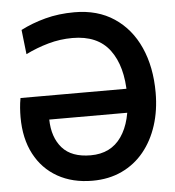

<svg xmlns="http://www.w3.org/2000/svg" viewBox="-52 -763 754 825"><g transform="rotate(-5 325.0 -350.0)"><path d="M494 -342Q494 -464.5 441.8 -534.5Q389.5 -604.5 281 -604.5Q227.5 -604.5 176.8 -590.2Q126 -576 78.5 -552.5L66.5 -658Q115 -683 173 -698.5Q231 -714 299 -714Q399 -714 470.2 -666.5Q541.5 -619 579.2 -534.8Q617 -450.5 617 -340Q617 -263.5 596.2 -199Q575.5 -134.5 536.5 -86.8Q497.5 -39 441.2 -12.5Q385 14 314 14Q228.5 14 164.2 -22.2Q100 -58.5 64.8 -125.5Q29.5 -192.5 29.5 -285Q29.5 -303.5 31 -324.5Q32.5 -345.5 36.5 -367H548.5V-264H151.5Q153 -187 193.2 -141.2Q233.5 -95.5 316 -95.5Q403 -95.5 448.5 -161Q494 -226.5 494 -342Z"/></g></svg>

Font: Cabin SemiCondensed SemiBold
Style: Regular
Weight: 600
Width: 4
Designer: Pablo Impallari
Foundry: Pablo Impallari. http://www.impallari.com Igino Marini. http://www.ikern.com
Version: Version 3.001